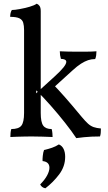

<svg xmlns="http://www.w3.org/2000/svg" viewBox="-20 -737 585 1037"><path d="M36 3Q36 -7 37 -18.5Q38 -30 41 -40Q81 -40 95.5 -58.5Q110 -77 110 -127V-575Q110 -598 105.5 -614Q101 -630 85 -638Q69 -646 35 -646Q35 -657 37 -666Q39 -675 44 -683Q59 -683 86.5 -688Q114 -693 140 -700.5Q166 -708 178 -717Q187 -714 193.5 -705Q200 -696 200 -677V-127Q200 -77 213.5 -58.5Q227 -40 259 -40Q262 -30 263 -17Q264 -4 264 3Q238 2 209 1Q180 0 151 0Q132 0 111.5 0.5Q91 1 71.5 1.5Q52 2 36 3ZM392 9Q369 -26 332 -73Q295 -120 253.5 -167Q212 -214 176 -249L175 -233L274 -323Q308 -354 323 -373Q338 -392 338 -403Q338 -411 330 -415Q322 -419 309 -419Q306 -429 304.5 -439Q303 -449 303 -460Q324 -459 343 -458.5Q362 -458 378 -458Q394 -458 407 -458Q424 -458 449 -458Q474 -458 501 -460Q501 -450 499.5 -438.5Q498 -427 494 -418Q474 -418 456 -412Q438 -406 417.5 -393Q397 -380 372 -357L262 -257L260 -289Q295 -253 331.5 -211.5Q368 -170 421 -106Q441 -82 455.5 -69Q470 -56 486 -50.5Q502 -45 525 -43Q525 -29 524 -18.5Q523 -8 520 0Q496 0 475 1Q454 2 434 4Q414 6 392 9ZM298 43Q315 50 323.5 67.5Q332 85 332 110Q332 162 299.5 205Q267 248 225 280Q205 276 197 259Q222 234 234.5 210.5Q247 187 247 169Q247 137 210 133Q209 125 211 105Q213 85 218 73Q241 68 261 61Q281 54 298 43Z"/></svg>

Font: Vollkorn
Style: Regular
Weight: 400
Designer: Friedrich Althausen
Foundry: Friedrich Althausen
Version: Version 4.104